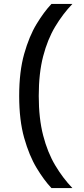

<svg xmlns="http://www.w3.org/2000/svg" viewBox="-20 -808 429 981"><path d="M78 -318Q78 -442 103.5 -532.5Q129 -623 167 -685.5Q205 -748 243 -788H350Q301 -737 262 -672Q223 -607 200.5 -520.5Q178 -434 178 -318Q178 -203 200.5 -116Q223 -29 262 36.5Q301 102 350 153H243Q205 113 167 50Q129 -13 103.5 -103.5Q78 -194 78 -318Z"/></svg>

Font: Asta Sans SemiBold
Style: Regular
Weight: 600
Designer: 42dot
Version: Version 1.000